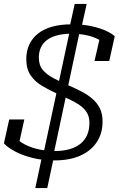

<svg xmlns="http://www.w3.org/2000/svg" viewBox="-26 -824 606 979"><path d="M253 -6Q189 -6 137 -19.5Q85 -33 48.5 -53Q12 -73 -6 -93L21 -215H98L69 -83Q60 -86 53.5 -93Q47 -100 42.5 -108.5Q38 -117 37 -125.5Q36 -134 39 -139Q55 -115 86.5 -95.5Q118 -76 161 -65Q204 -54 255 -54Q295 -54 327.5 -63Q360 -72 383 -90Q406 -108 418 -135Q430 -162 430 -198Q430 -229 416.5 -250.5Q403 -272 380 -288Q357 -304 327.5 -317.5Q298 -331 266 -346Q224 -365 188 -386.5Q152 -408 130 -440Q108 -472 108 -523Q108 -563 123 -596Q138 -629 167.5 -652.5Q197 -676 240 -688Q283 -700 340 -700Q398 -700 442.5 -690Q487 -680 516.5 -666Q546 -652 559 -639L531 -513H456L485 -640Q493 -637 499.5 -631.5Q506 -626 511 -618.5Q516 -611 517.5 -603.5Q519 -596 517 -590Q503 -608 478 -622Q453 -636 417.5 -644Q382 -652 337 -652Q297 -652 266.5 -644Q236 -636 215 -621Q194 -606 183 -583Q172 -560 172 -531Q172 -491 192.5 -467Q213 -443 247.5 -425Q282 -407 325 -388Q357 -374 387.5 -358.5Q418 -343 443 -322Q468 -301 482.5 -273Q497 -245 497 -204Q497 -157 479.5 -120.5Q462 -84 429.5 -58Q397 -32 352.5 -19Q308 -6 253 -6ZM154 135 189 -29 195 -38 331 -672 328 -682 355 -804H416L389 -682L382 -671L247 -36L249 -25L215 135Z"/></svg>

Font: Roboto Serif Light
Style: Italic
Weight: 300
Italic angle: -10°
Version: Version 1.007